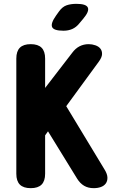

<svg xmlns="http://www.w3.org/2000/svg" viewBox="-20 -970 640 1000"><path d="M215 -65Q215 -27 196.5 -8.5Q178 10 140 10Q102 10 83.5 -8.5Q65 -27 65 -65V-665Q65 -703 83.5 -721.5Q102 -740 140 -740Q178 -740 196.5 -721.5Q215 -703 215 -665V-512L356 -695Q373 -718 394.5 -729Q416 -740 442 -740Q460 -740 477 -734Q494 -728 503 -716.5Q512 -705 511.5 -688Q511 -671 494 -648L325 -417L524 -88Q539 -64 539.5 -45.5Q540 -27 531 -14.5Q522 -2 505.5 4Q489 10 468 10Q439 10 418 -2.5Q397 -15 382 -39L230 -286L215 -265ZM311 -810Q260 -810 251.5 -829Q243 -848 272 -889L287 -910Q305 -935 327 -942.5Q349 -950 378 -950Q429 -950 437.5 -930.5Q446 -911 414 -873L393 -848Q377 -828 356.5 -819Q336 -810 311 -810Z"/></svg>

Font: Maple Mono ExtraBold
Style: Regular
Weight: 800
Monospace: yes
Designer: subframe7536
Version: Version 7.000